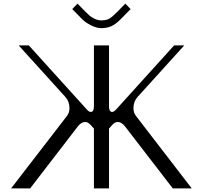

<svg xmlns="http://www.w3.org/2000/svg" viewBox="-20 -1043 1144 1063"><path d="M703.1 -992.7 645.5 -934.1Q620.1 -908.7 595.9 -897.9Q571.8 -887.2 541.5 -887.2Q515.6 -887.2 484.9 -902.3Q454.1 -917.5 436.5 -935.1L379.9 -992.7L409.2 -1022.9L453.1 -978Q466.3 -964.4 476.8 -955.6Q487.3 -946.8 505.1 -938.5Q522.9 -930.2 541.5 -930.2Q568.8 -930.2 585.4 -939.9Q602.1 -949.7 629.9 -978L673.8 -1022.9ZM500 -455.1V-791.5H583.5V-455.1Q583.5 -423.3 600.6 -423.3Q610.8 -423.3 621.6 -435.5L943.8 -791.5H1000L741.7 -506.3Q718.8 -481 718.8 -444.3Q718.8 -418.9 732.9 -400.9L1041.5 0H936.5L672.4 -342.8Q652.8 -367.7 632.3 -367.7Q616.2 -367.7 602.1 -352.1L583.5 -331.1V0H500V-331.1L481 -352.1Q466.8 -367.7 451.2 -367.7Q430.2 -367.7 410.6 -342.8L147 0H41.5L350.6 -400.9Q364.7 -418.9 364.7 -444.3Q364.7 -481 341.8 -506.3L83.5 -791.5H139.6L461.9 -435.5Q472.7 -423.3 482.9 -423.3Q500 -423.3 500 -455.1Z"/></svg>

Font: Gputeks
Style: Regular
Weight: 500
Version: Version 0.9